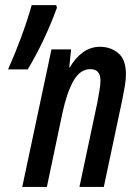

<svg xmlns="http://www.w3.org/2000/svg" viewBox="-20 -734 540 754"><path d="M67.4 0 182.1 -540H259.3L252 -469.7H254.4Q276.4 -507.8 306.6 -529.1Q336.9 -550.3 372.6 -550.3Q414.1 -550.3 444.3 -525.4Q474.6 -500.5 474.6 -442.4Q474.6 -422.9 470.5 -397.5Q466.3 -372.1 460.9 -345.7L387.7 0H292L361.3 -326.7Q365.7 -351.1 370.1 -375.2Q374.5 -399.4 374.5 -418Q374.5 -462.4 335 -462.4Q294.4 -462.4 268.3 -416.3Q242.2 -370.1 224.6 -287.6L164.1 0ZM11.7 -461.4Q39.1 -522.9 62.7 -586.7Q86.4 -650.4 104.5 -713.9H200.7L203.6 -703.6Q155.8 -573.2 88.9 -461.4Z"/></svg>

Font: Open Sans Condensed SemiBold
Style: Italic
Weight: 600
Width: 3
Italic angle: -12°
Designer: Monotype Design Team
Foundry: Monotype Imaging Inc.
Version: Version 3.000; ttfautohint (v1.8.4)